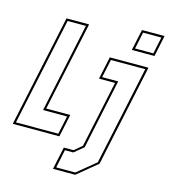

<svg xmlns="http://www.w3.org/2000/svg" viewBox="-155 -855 1019 1161"><g transform="rotate(15 355.0 -275.0)"><path d="M-19.5 0 129.5 -700H271L152 -141.5H302.5L272.5 0ZM-3 -13.5H262L286.5 -128H136L254.5 -686.5H140ZM560.5 -618 588.5 -750H730L702 -618ZM577 -631.5H691.5L713.5 -736.5H599ZM286 200 316 59H376.5L425 18.5L514 -399H413.5L443.5 -540H685.5L550 97L425 200ZM302.5 186.5H422L537.5 91.5L669 -526.5H454L429.5 -412.5H530L437.5 24L379 72.5H326.5Z"/></g></svg>

Font: Tourney Condensed Thin
Style: Italic
Weight: 100
Width: 3
Italic angle: -12°
Designer: Tyler Finck
Foundry: Etcetera Type Co
Version: Version 1.010; ttfautohint (v1.8.3)